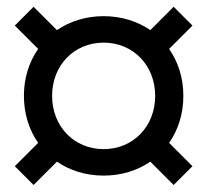

<svg xmlns="http://www.w3.org/2000/svg" viewBox="-20 -614 607 562"><path d="M146.7 -140.8C184.2 -115 231.7 -100 283.3 -100C335 -100 382.5 -115 420 -140.8L488.3 -72.5L543.3 -127.5L475 -195.8C501.7 -234.2 516.7 -280.8 516.7 -333.3C516.7 -385.8 501.7 -432.5 475 -470.8L543.3 -539.2L488.3 -594.2L420 -525.8C382.5 -551.7 335 -566.7 283.3 -566.7C231.7 -566.7 184.2 -551.7 146.7 -525.8L78.3 -594.2L23.3 -539.2L91.7 -470.8C65 -432.5 50 -385.8 50 -333.3C50 -280.8 65 -234.2 91.7 -195.8L23.3 -127.5L78.3 -72.5ZM283.3 -177.5C196.7 -177.5 132.5 -244.2 132.5 -333.3C132.5 -422.5 196.7 -489.2 283.3 -489.2C370 -489.2 434.2 -422.5 434.2 -333.3C434.2 -244.2 370 -177.5 283.3 -177.5Z"/></svg>

Font: Familjen Grotesk
Style: Regular
Weight: 400
Designer: Anders Wikstroem, Jonas Baeckman, Matilda Gysing, Kristian Moeller
Foundry: Familjen STHLM AB
Version: Version 2.000